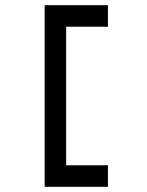

<svg xmlns="http://www.w3.org/2000/svg" viewBox="-20 -645 567 740"><path d="M396 75V-8H235V-542H396V-625H152V75Z"/></svg>

Font: Charger Monospace
Style: Regular
Weight: 400
Designer: Jasper
Foundry: Cannot Into Space Fonts
Version: Version 0.980